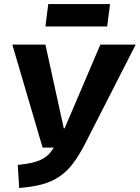

<svg xmlns="http://www.w3.org/2000/svg" viewBox="-20 -914 692 951"><path d="M41 -693H205L296 -278H300L477 -693H652L404 -207Q373 -146 342.5 -105.5Q312 -65 274.5 -39.5Q237 -14 189 -1Q141 12 75 17L68 -97Q108 -101 136.5 -107.5Q165 -114 185 -124Q205 -134 219.5 -148Q234 -162 246 -183H191ZM511 -783H205L219 -894H525Z"/></svg>

Font: Szlgxwxxxixliatcpuztgldltzi
Style: Regular
Weight: 700
Italic angle: -8°
Designer: Carrois Corporate & Edenspiekermann
Foundry: Carrois Corporate GbR & Edenspiekermann AG
Version: Version 2.001